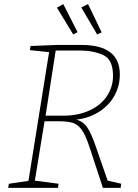

<svg xmlns="http://www.w3.org/2000/svg" viewBox="-20 -911 669 931"><path d="M502 -35 568 -20 565 0H479L414 -198Q395 -256 376 -282Q357 -308 332.5 -315.5Q308 -323 261 -323H196L149 -35L264 -20L261 0H20L23 -20L118 -34L218 -658L125 -668L128 -688L255 -693H376Q561 -693 561 -550Q561 -493 534 -445.5Q507 -398 459 -368Q411 -338 350 -331Q384 -322 403.5 -292.5Q423 -263 443 -205ZM201 -350H285Q358 -350 413 -375Q468 -400 498 -444.5Q528 -489 528 -544Q528 -623 479.5 -644.5Q431 -666 369 -666H250ZM356 -755 335 -744 256 -874 287 -891ZM473 -754 451 -744 374 -875 407 -891Z"/></svg>

Font: Bitter Pro ExtraLight
Style: Italic
Weight: 275
Italic angle: -9°
Designer: Sol Matas, and Bitter project Authors
Foundry: Sol Matas
Version: Version 1.010